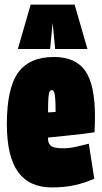

<svg xmlns="http://www.w3.org/2000/svg" viewBox="-20 -809 446 839"><path d="M207 10Q108 10 59 -57.5Q10 -125 10 -267Q10 -424 59.5 -492Q109 -560 215 -560Q310 -560 352.5 -499.5Q395 -439 395 -299Q395 -288 394.5 -267.5Q394 -247 393 -231Q374 -228 346 -224.5Q318 -221 288 -218Q258 -215 231.5 -212Q205 -209 190 -208V-200Q190 -184 202 -172.5Q214 -161 256 -161Q283 -161 312 -167.5Q341 -174 368 -181L392 -28Q349 -9 305 0.5Q261 10 207 10ZM190 -318Q195 -318 205 -318.5Q215 -319 223 -320Q223 -361 221 -381.5Q219 -402 215.5 -408.5Q212 -415 206 -415Q200 -415 196.5 -408Q193 -401 191.5 -380.5Q190 -360 190 -318ZM58 -595 114 -789H306L362 -595H221L210 -709L199 -595Z"/></svg>

Font: Georama ExtraCondensed Black
Style: Regular
Weight: 900
Width: 2
Designer: Jean-Baptiste Levee
Foundry: Production Type
Version: Version 1.000